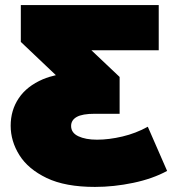

<svg xmlns="http://www.w3.org/2000/svg" viewBox="-20 -720 688 756"><path d="M354 16Q237 16 164 -19Q91 -54 56.5 -109Q22 -164 22 -225Q22 -286 54 -333.5Q86 -381 149 -408Q173 -418 200 -424L62 -555V-700H605V-522H340L451 -417V-272H353Q304 -272 282 -259.5Q260 -247 260 -224Q260 -197 288.5 -183.5Q317 -170 362 -170Q409 -170 462 -182.5Q515 -195 562 -221L638 -47Q581 -16 504.5 0Q428 16 354 16Z"/></svg>

Font: Montserrat Thin Black
Style: Regular
Weight: 900
Version: Version 9.000